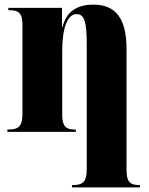

<svg xmlns="http://www.w3.org/2000/svg" viewBox="-20 -570 643 830"><path d="M291 240H585V230H582C542 230 527 216 527 165V-358C527 -493 478 -550 384 -550C306 -550 265 -514 250 -452H248V-536H16V-526H20C61 -526 77 -513 77 -462V-78C77 -24 60 -10 16 -10H12V0H308V-10H305C264 -10 249 -24 249 -75V-349C249 -446 270 -509 311 -509C345 -509 355 -475 355 -377V162C355 216 338 230 295 230H291Z"/></svg>

Font: Noto Serif Display Condensed Black
Style: Regular
Weight: 900
Width: 3
Designer: Monotype Design Team
Foundry: Monotype Imaging Inc.
Version: Version 2.009